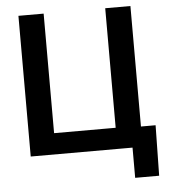

<svg xmlns="http://www.w3.org/2000/svg" viewBox="-59 -781 869 989"><g transform="rotate(-5 375.5 -286.0)"><path d="M652.3 0H73.2V-727.5H203.6V-109.4H522V-727.5H652.3ZM599.6 156.2V0H559.1V-104.5H728L723.6 156.2Z"/></g></svg>

Font: Inter SemiBold
Style: Regular
Weight: 600
Designer: Rasmus Andersson
Foundry: rsms
Version: Version 4.001;git-9221beed3